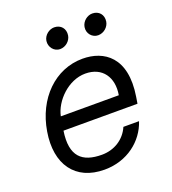

<svg xmlns="http://www.w3.org/2000/svg" viewBox="-138 -854 866 968"><g transform="rotate(-20 295.0 -369.5)"><path d="M257.8 11.4C379.6 11.4 471.9 -62.5 503.6 -159.1H419.7C393.8 -99.4 337 -63.9 270.6 -63.9C165.5 -63.9 109 -110.8 129.3 -244.3H526.3L532 -279.8C564.6 -483.3 457 -552.6 343 -552.6C195.7 -552.6 77.8 -436.1 50.4 -268.5C22.4 -100.9 100.5 11.4 257.8 11.4ZM141.3 -316.8C157.3 -394.2 238.6 -477.3 330.3 -477.3C421.5 -477.3 468.4 -409.1 452.4 -316.8ZM203.1 -698.9C198.5 -666.2 223 -636.4 254.3 -636.4C285.5 -636.4 311.1 -660.5 315.3 -687.5C321 -723 298.3 -750 262.8 -750C235.8 -750 207.4 -728.7 203.1 -698.9ZM407.7 -698.9C402 -664.8 427.6 -636.4 458.8 -636.4C490.1 -636.4 515.6 -660.5 519.9 -687.5C525.6 -723 502.8 -750 467.3 -750C440.3 -750 412.6 -728.7 407.7 -698.9Z"/></g></svg>

Font: Margiela Sans
Style: Italic
Weight: 400
Italic angle: -9.39999°
Designer: Stefan Endress, Andreas Faust
Version: Version 1.100;FEAKit 1.0